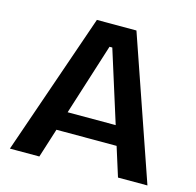

<svg xmlns="http://www.w3.org/2000/svg" viewBox="-98 -762 879 863"><g transform="rotate(15 341.0 -330.0)"><path d="M21 0 249 -660H433L661 0H524L348 -558H335L158 0ZM142 -136V-225H558V-136Z"/></g></svg>

Font: Bricolage Grotesque 18pt SemiBold
Style: Regular
Weight: 600
Version: Version 1.001;gftools[0.9.33.dev8+g029e19f]